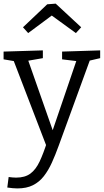

<svg xmlns="http://www.w3.org/2000/svg" viewBox="-26 -813 579 1072"><path d="M14.7 234 22.3 175.3Q34.3 177 44.5 177.8Q54.7 178.7 64 178.7Q113.3 178.7 143.7 156.2Q174 133.7 195.2 88.8Q216.3 44 237.7 -23L235 7L48 -479.7L59 -470.7L-6 -481.7V-525L213.3 -531.7V-488.3L123.3 -472.7L129.3 -481.7L278.3 -57.3L259.7 -61L402.7 -480.3L408.7 -471L320.7 -481.7V-525L533.3 -531.7V-488.3L463.3 -472L477.3 -481L301.3 1.7Q283 52.3 263.5 95.3Q244 138.3 218.8 170.7Q193.7 203 158 221Q122.3 239 71.3 239Q47.7 239 14.7 234ZM131.3 -628.3 102.3 -660.7 237.7 -789 285 -792.7 427.3 -660.7 397.7 -628.3 235.7 -746 288.7 -745.3Z"/></svg>

Font: Bitter Thin
Style: Regular
Weight: 100
Designer: Sol Matas, and Bitter project Authors
Foundry: Sol Matas
Version: Version 2.002